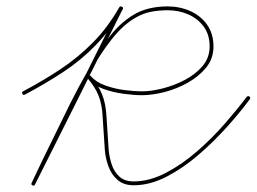

<svg xmlns="http://www.w3.org/2000/svg" viewBox="-20 -573 801 599"><path d="M50 -280Q47 -286 52 -288Q116 -322 170 -358Q224 -394 270 -440.5Q316 -487 352 -550Q355 -555 360 -552Q366 -550 363 -545Q295 -408 226.5 -271Q158 -134 89 3Q87 8 81 5Q76 3 79 -3Q96 -39 113.5 -75.5Q131 -112 149 -148Q174 -200 200 -252Q226 -304 255 -354Q284 -406 316.5 -451.5Q349 -497 393.5 -525Q438 -553 503 -553Q541 -553 573.5 -538.5Q606 -524 626 -496Q646 -468 646 -428Q646 -390 623 -362Q600 -334 565 -314.5Q530 -295 492 -285.5Q454 -276 423 -276Q398 -276 365 -280.5Q332 -285 301.5 -296Q271 -307 254 -328Q250 -332 255 -336Q259 -340 263 -336Q287 -307 298.5 -278.5Q310 -250 312 -212Q314 -186 315.5 -159.5Q317 -133 319 -106Q321 -83 328.5 -60Q336 -37 352.5 -22Q369 -7 397 -7Q446 -7 497 -33.5Q548 -60 595.5 -101.5Q643 -143 682.5 -188.5Q722 -234 749 -270Q749 -270 749 -270Q749 -270 749 -270Q753 -275 758 -272Q763 -268 759 -263Q731 -225 690 -179Q649 -133 600.5 -91Q552 -49 500 -22Q448 5 397 5Q366 5 347 -11.5Q328 -28 318.5 -53.5Q309 -79 307 -106Q305 -132 303.5 -158.5Q302 -185 300 -212Q298 -248 287.5 -274.5Q277 -301 254 -328Q250 -332 255 -336Q259 -340 263 -336Q279 -317 308 -306.5Q337 -296 368.5 -292Q400 -288 423 -288Q451 -288 487 -297Q523 -306 556.5 -323.5Q590 -341 612 -367Q634 -393 634 -428Q634 -465 615.5 -490Q597 -515 567.5 -528Q538 -541 503 -541Q477 -541 452.5 -536.5Q428 -532 405 -519Q365 -497 328.5 -450.5Q292 -404 261 -347.5Q230 -291 204.5 -236.5Q179 -182 160 -143Q142 -106 124.5 -70Q107 -34 89 3Q87 8 81 5Q76 3 79 -3Q147 -139 215.5 -276Q284 -413 352 -550Q355 -555 360 -552Q366 -549 363 -544Q325 -480 279 -432.5Q233 -385 177.5 -348.5Q122 -312 58 -278Q52 -275 50 -280Z"/></svg>

Font: FRB American Cursive Thin
Style: Italic
Weight: 100
Italic angle: -25°
Version: Version 2.0;Modular Font Editor K font №1